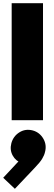

<svg xmlns="http://www.w3.org/2000/svg" viewBox="-26 -752 336 1201"><path d="M47 0V-732H243V0ZM67 429 -6 360 107 239 164 238Q151 252 136 260.5Q121 269 107 265Q73 256 53.5 221Q34 186 45 144Q57 100 95 76Q133 52 179 64Q222 76 245 115.5Q268 155 255 201Q251 219 237.5 241.5Q224 264 192 297Z"/></svg>

Font: Outfit Thin Black
Style: Regular
Weight: 900
Version: Version 1.100;gftools[0.9.27]